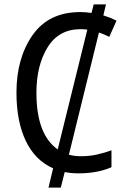

<svg xmlns="http://www.w3.org/2000/svg" viewBox="-20 -780 579 875"><path d="M146 -357Q146 -482 197 -564.5Q248 -647 347 -647Q362 -647 378 -645L243 -99Q146 -167 146 -357ZM337 10Q425 10 488 -18V-95Q455 -83 421 -75.5Q387 -68 349 -68Q319 -68 294 -75L431 -632Q454 -624 478 -612L511 -686Q483 -700 451 -710L463 -760H407L397 -721Q372 -725 346 -725Q202 -725 128.5 -620Q55 -515 55 -358Q55 -227 97.5 -138Q140 -49 222 -13L201 75H257L275 4Q304 10 337 10Z"/></svg>

Font: Noto Sans UI SemiCondensed
Style: Regular
Weight: 400
Width: 4
Designer: Monotype Design Team
Foundry: Monotype Imaging Inc.
Version: 1.001